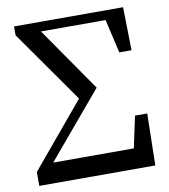

<svg xmlns="http://www.w3.org/2000/svg" viewBox="-83 -807 771 877"><g transform="rotate(-10 303.0 -368.5)"><path d="M514.6 -240.2H571.3L566.4 0H28.3V-64.5L276.4 -361.3L41 -696.3V-737.3H546.9L550.8 -537.1H494.1L458 -693.4H158.2L364.3 -396.5L109.4 -93.8H483.4Z"/></g></svg>

Font: GenYoMin JP SemiBold
Style: Regular
Weight: 600
Version: Version 1.001;PS 1;hotconv 16.6.51;makeotf.lib2.5.65220 DEVE